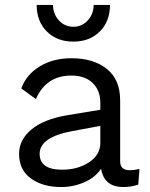

<svg xmlns="http://www.w3.org/2000/svg" viewBox="-20 -745 606 775"><path d="M128 -725H194Q194 -689 217.5 -663Q241 -637 276 -637Q311 -637 334.5 -663Q358 -689 358 -725H424Q424 -659 383 -618Q342 -577 276 -577Q210 -577 169 -618Q128 -659 128 -725ZM503 -58Q523 -58 543 -63L538 0Q510 10 478 10Q400 10 388 -64Q365 -29 320.5 -9.5Q276 10 227 10Q153 10 105 -24.5Q57 -59 57 -124Q57 -181 107 -222.5Q157 -264 252 -280L385 -302V-330Q385 -380 354 -410Q323 -440 268 -440Q166 -440 125 -345L66 -388Q86 -444 140.5 -477Q195 -510 268 -510Q357 -510 411 -467Q465 -424 465 -340V-94Q465 -58 503 -58ZM231 -60Q294 -60 339.5 -90Q385 -120 385 -168V-237L273 -216Q140 -192 140 -124Q140 -60 231 -60Z"/></svg>

Font: Work Sans
Style: Regular
Weight: 400
Designer: Wei Huang
Foundry: Wei Huang
Version: Version 1.032;PS 001.032;hotconv 1.0.70;makeotf.lib2.5.58329